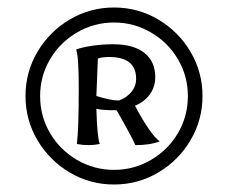

<svg xmlns="http://www.w3.org/2000/svg" viewBox="-20 -710 607 512"><path d="M48 -454Q48 -518 80 -572Q112 -626 166 -658Q220 -690 284 -690Q348 -690 402 -658Q456 -626 488 -572Q520 -518 520 -454Q520 -390 488 -336Q456 -282 402 -250Q348 -218 284 -218Q220 -218 166 -250Q112 -282 80 -336Q48 -390 48 -454ZM481 -454Q481 -507 454.5 -552Q428 -597 382.5 -623.5Q337 -650 284 -650Q231 -650 185.5 -623.5Q140 -597 113.5 -552Q87 -507 87 -454Q87 -400 113.5 -355Q140 -310 185.5 -283.5Q231 -257 284 -257Q337 -257 382.5 -283.5Q428 -310 454.5 -355Q481 -400 481 -454ZM185 -326Q190 -366 190 -476Q190 -560 183 -578Q199 -584 226 -588Q253 -592 282 -592Q336 -592 365 -569Q394 -546 394 -504Q394 -479 380 -459Q366 -439 340 -428Q381 -351 406 -333Q380 -323 341 -323Q331 -346 291 -416Q250 -416 237 -420Q239 -345 246 -326Q231 -323 216 -323Q200 -323 185 -326ZM343 -500Q343 -558 271 -558Q253 -558 241 -554L237 -454Q275 -442 297 -442Q317 -449 330 -464.5Q343 -480 343 -500Z"/></svg>

Font: Mirza
Style: Regular
Weight: 400
Designer: Arabic design by Kourosh Beigpour, Latin design by Eduardo Tunni, engineering by Lasse Fister
Version: Version 1.000